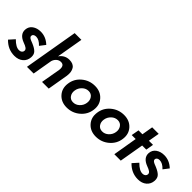

<svg xmlns="http://www.w3.org/2000/svg" viewBox="101 -1682 2601 2601"><g transform="rotate(45 1401.0 -382.0)"><path d="M90 -158Q166 -80 227 -83Q251 -83 267 -96.5Q283 -110 284 -130Q285 -154 263 -170Q241 -186 198 -201Q82 -245 87 -338Q91 -401 139.5 -435.5Q188 -470 257 -470Q357 -470 436 -395L375 -316Q318 -378 260 -378Q236 -378 221 -367.5Q206 -357 205 -340Q204 -333 206 -326.5Q208 -320 213.5 -314.5Q219 -309 223.5 -305.5Q228 -302 238 -297Q248 -292 254.5 -289.5Q261 -287 274 -282Q287 -277 293 -274Q352 -249 382.5 -218.5Q413 -188 410 -133Q406 -66 358 -25Q310 16 234 16Q110 16 19 -79Z M799 -280Q810 -371 744 -373Q706 -374 677.5 -349Q649 -324 638 -286L589 0H461L595 -780H724L658 -398Q713 -475 801 -475Q878 -475 909 -426.5Q940 -378 929 -298L878 0H750Z M1014 -230Q1027 -334 1108 -402Q1189 -470 1296 -470Q1401 -470 1463.5 -401Q1526 -332 1512 -230Q1499 -127 1418 -58.5Q1337 10 1230 10Q1125 10 1062.5 -59.5Q1000 -129 1014 -230ZM1145 -230Q1137 -178 1163.5 -140Q1190 -102 1240 -101Q1292 -100 1332.5 -138Q1373 -176 1381 -230Q1389 -282 1362.5 -320.5Q1336 -359 1286 -360Q1234 -361 1193.5 -322.5Q1153 -284 1145 -230Z M1572 -230Q1585 -334 1666 -402Q1747 -470 1854 -470Q1959 -470 2021.5 -401Q2084 -332 2070 -230Q2057 -127 1976 -58.5Q1895 10 1788 10Q1683 10 1620.5 -59.5Q1558 -129 1572 -230ZM1703 -230Q1695 -178 1721.5 -140Q1748 -102 1798 -101Q1850 -100 1890.5 -138Q1931 -176 1939 -230Q1947 -282 1920.5 -320.5Q1894 -359 1844 -360Q1792 -361 1751.5 -322.5Q1711 -284 1703 -230Z M2138 -460H2213L2240 -620H2365L2337 -460H2416L2397 -350H2318L2258 0H2135L2194 -350H2118Z M2456 -158Q2532 -80 2593 -83Q2617 -83 2633 -96.5Q2649 -110 2650 -130Q2651 -154 2629 -170Q2607 -186 2564 -201Q2448 -245 2453 -338Q2457 -401 2505.5 -435.5Q2554 -470 2623 -470Q2723 -470 2802 -395L2741 -316Q2684 -378 2626 -378Q2602 -378 2587 -367.5Q2572 -357 2571 -340Q2570 -333 2572 -326.5Q2574 -320 2579.5 -314.5Q2585 -309 2589.5 -305.5Q2594 -302 2604 -297Q2614 -292 2620.5 -289.5Q2627 -287 2640 -282Q2653 -277 2659 -274Q2718 -249 2748.5 -218.5Q2779 -188 2776 -133Q2772 -66 2724 -25Q2676 16 2600 16Q2476 16 2385 -79Z"/></g></svg>

Font: Jost* 600 Semi
Style: Italic
Weight: 600
Italic angle: -10°
Version: Version 3.500